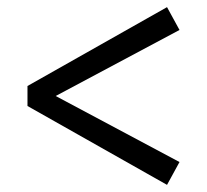

<svg xmlns="http://www.w3.org/2000/svg" viewBox="-20 -596 581 538"><path d="M57 -299V-355L448 -576L483 -512L108 -312V-342L483 -142L448 -78Z"/></svg>

Font: Source Serif 4 Medium
Style: Regular
Weight: 500
Designer: Frank Grießhammer
Foundry: Adobe Systems Incorporated
Version: Version 4.004;hotconv 1.0.116;makeotfexe 2.5.65601